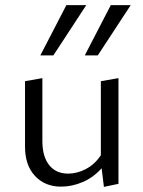

<svg xmlns="http://www.w3.org/2000/svg" viewBox="-20 -726 561 752"><path d="M78 -151V-408L146 -420V-173Q146 -113 172.5 -79.5Q199 -46 247 -46Q282 -46 316.5 -64Q351 -82 375 -118V-408L444 -420V-6L387 6L378 -67Q346 -31 304 -13Q262 5 219 5Q156 5 117 -37Q78 -79 78 -151ZM240 -706H318L189 -509H138ZM414 -706H492L363 -509H312Z"/></svg>

Font: LXGW Bright GB
Style: Regular
Weight: 400
Designer: Christian Thalmann (Catharsis Fonts)
Foundry: LXGW / Christian Thalmann (Catharsis Fonts) / Fontworks Inc.
Version: Version 5.510